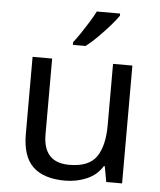

<svg xmlns="http://www.w3.org/2000/svg" viewBox="-54 -813 727 870"><g transform="rotate(5 309.0 -378.0)"><path d="M533 -536V0H461L448 -71H444Q418 -29 372 -9.5Q326 10 274 10Q177 10 128 -36.5Q79 -83 79 -185V-536H168V-191Q168 -63 287 -63Q376 -63 410.5 -113Q445 -163 445 -257V-536ZM457 -756Q445 -738 420 -709.5Q395 -681 366.5 -652.5Q338 -624 314 -606H256V-618Q271 -637 288.5 -663Q306 -689 323 -716.5Q340 -744 351 -766H457Z"/></g></svg>

Font: Noto Sans Chorasmian
Style: Regular
Weight: 400
Designer: Federico Parra Barrios
Foundry: Google LLC
Version: Version 1.004; ttfautohint (v1.8.4.7-5d5b)